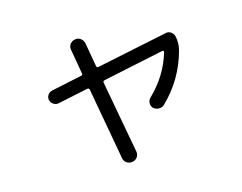

<svg xmlns="http://www.w3.org/2000/svg" viewBox="-92 -751 1184 939"><g transform="rotate(-15 500.0 -281.5)"><path d="M196.3 -326.2Q182.6 -323.2 169.9 -331.5Q157.2 -339.8 154.3 -354Q151.4 -368.2 159.7 -379.9Q168 -391.6 181.6 -394.5L337.9 -427.7Q345.7 -429.7 343.8 -438.5L322.3 -563.5Q319.3 -579.1 328.1 -591.3Q336.9 -603.5 353 -606.9Q369.1 -610.4 381.8 -601.1Q394.5 -591.8 398.4 -576.2L419.9 -453.1Q421.9 -445.3 429.7 -447.3L792 -522.5Q805.7 -525.4 817.9 -516.6Q830.1 -507.8 833 -494.1Q840.8 -458 832 -424.8Q794.9 -285.2 691.4 -185.5Q680.7 -174.8 664.6 -174.8Q648.4 -174.8 635.7 -185.5Q626 -195.3 626 -210Q626 -224.6 635.7 -235.4Q726.6 -322.3 758.8 -434.6Q759.8 -437.5 757.8 -440.4Q755.9 -443.4 752.9 -442.4L442.4 -377Q433.6 -375 434.6 -367.2L502 0Q504.9 15.6 496.1 28.3Q487.3 41 471.2 43.9Q455.1 46.9 441.9 38.1Q428.7 29.3 425.8 12.7L360.4 -351.6Q358.4 -359.4 349.6 -358.4Z"/></g></svg>

Font: Rounded Mgen+ 1mn regular
Style: Regular
Weight: 400
Designer: [Source Han Sans]
Ryoko NISHIZUKA  (kana & ideographs); Paul D. Hunt (Latin, Greek & Cyrillic); Wenlong ZHANG  (bopomofo
Version: Version 1.059.20150602